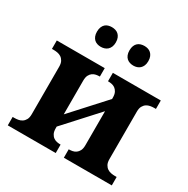

<svg xmlns="http://www.w3.org/2000/svg" viewBox="-169 -900 1028 1050"><g transform="rotate(30 345.5 -375.0)"><path d="M590.8 -118.2Q590.8 -96.7 597.9 -84Q605 -71.3 615.5 -64.5Q626 -57.6 638.7 -55.4Q651.4 -53.2 662.1 -53.2H673.8V0H371.1V-53.2H373Q383.3 -53.2 394.8 -55.4Q406.2 -57.6 416 -64.5Q425.8 -71.3 432.4 -84Q439 -96.7 439 -118.2V-333L252 -127.9V-118.2Q252 -96.7 258.5 -84Q265.1 -71.3 274.9 -64.5Q284.7 -57.6 296.1 -55.4Q307.6 -53.2 317.9 -53.2H319.8V0H17.1V-53.2H28.8Q40 -53.2 52.5 -55.4Q64.9 -57.6 75.4 -64.5Q85.9 -71.3 93 -84Q100.1 -96.7 100.1 -118.2V-418Q100.1 -439.5 93 -452.1Q85.9 -464.8 75.4 -471.7Q64.9 -478.5 52.5 -480.7Q40 -482.9 28.8 -482.9H17.1V-536.1H319.8V-482.9H317.9Q307.6 -482.9 296.1 -480.7Q284.7 -478.5 274.9 -471.7Q265.1 -464.8 258.5 -452.1Q252 -439.5 252 -418V-205.1L439 -410.2V-418Q439 -439.5 432.4 -452.1Q425.8 -464.8 416 -471.7Q406.2 -478.5 394.8 -480.7Q383.3 -482.9 373 -482.9H371.1V-536.1H673.8V-482.9H662.1Q651.4 -482.9 638.7 -480.7Q626 -478.5 615.5 -471.7Q605 -464.8 597.9 -452.1Q590.8 -439.5 590.8 -418ZM183.1 -688Q183.1 -705.1 188 -717Q192.9 -729 200.9 -736.3Q209 -743.7 219.7 -746.8Q230.5 -750 242.2 -750Q253.9 -750 264.6 -746.8Q275.4 -743.7 283.7 -736.3Q292 -729 297.1 -717Q302.2 -705.1 302.2 -688Q302.2 -671.4 297.1 -659.4Q292 -647.5 283.7 -640.1Q275.4 -632.8 264.6 -629.4Q253.9 -626 242.2 -626Q230.5 -626 219.7 -629.4Q209 -632.8 200.9 -640.1Q192.9 -647.5 188 -659.4Q183.1 -671.4 183.1 -688ZM388.2 -688Q388.2 -705.1 393.1 -717Q397.9 -729 406.2 -736.3Q414.6 -743.7 425.3 -746.8Q436 -750 448.2 -750Q459.5 -750 470 -746.8Q480.5 -743.7 488.8 -736.3Q497.1 -729 502.2 -717Q507.3 -705.1 507.3 -688Q507.3 -671.4 502.2 -659.4Q497.1 -647.5 488.8 -640.1Q480.5 -632.8 470 -629.4Q459.5 -626 448.2 -626Q436 -626 425.3 -629.4Q414.6 -632.8 406.2 -640.1Q397.9 -647.5 393.1 -659.4Q388.2 -671.4 388.2 -688Z"/></g></svg>

Font: Droids
Style: b
Weight: 700
Foundry: Ascender Corporation
Version: Version 1.00 build 113